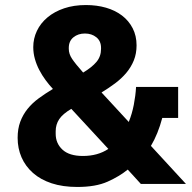

<svg xmlns="http://www.w3.org/2000/svg" viewBox="-20 -730 761 762"><path d="M487 -57Q454 -30 407 -9Q360 12 287 12Q229 12 185 -2.5Q141 -17 111 -43.5Q81 -70 65.5 -105.5Q50 -141 50 -183Q50 -219 60.5 -247Q71 -275 89.5 -298Q108 -321 134 -340Q160 -359 190 -377Q175 -393 161 -412Q147 -431 136 -452Q125 -473 118.5 -496Q112 -519 112 -543Q112 -577 126.5 -607.5Q141 -638 168.5 -661Q196 -684 234.5 -697Q273 -710 321 -710Q364 -710 400.5 -699.5Q437 -689 464 -668.5Q491 -648 506.5 -618Q522 -588 522 -550Q522 -517 511 -490Q500 -463 481 -440.5Q462 -418 436.5 -399Q411 -380 383 -363L491 -246Q504 -278 511 -314Q518 -350 520 -385H687V-262H624Q607 -198 579 -151L718 0H539ZM317 -597Q290 -597 271.5 -582Q253 -567 253 -540V-536Q253 -516 266 -496.5Q279 -477 310 -442Q345 -463 363 -484.5Q381 -506 381 -536V-540Q381 -567 362.5 -582Q344 -597 317 -597ZM309 -111Q368 -111 410 -139L263 -298Q229 -278 215 -257Q201 -236 201 -209V-199Q201 -161 228 -136Q255 -111 309 -111Z"/></svg>

Font: IBM Plex Thai
Style: Bold
Weight: 700
Designer: Mike Abbink, Paul van der Laan, Pieter van Rosmalen, Ben Mitchell, Mark Frömberg
Foundry: Bold Monday
Version: Version 1.0